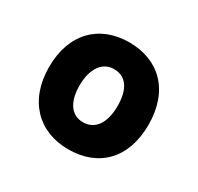

<svg xmlns="http://www.w3.org/2000/svg" viewBox="-103 -659 700 679"><g transform="rotate(30 246.5 -320.0)"><path d="M247 -102C370 -102 450 -181 450 -319C450 -459 367 -538 246 -538C125 -538 43 -458 43 -321C43 -184 126 -102 247 -102ZM244 -211C197 -211 169 -250 169 -318C169 -388 200 -429 246 -429C296 -429 322 -390 322 -322C322 -252 293 -211 244 -211Z"/></g></svg>

Font: Noto Sans Devanagari UI Condensed
Style: Bold
Weight: 700
Width: 3
Designer: Jelle Bosma - Monotype Design Team
Foundry: Monotype Imaging Inc.
Version: Version 2.004